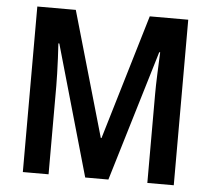

<svg xmlns="http://www.w3.org/2000/svg" viewBox="-51 -769 907 825"><g transform="rotate(5 402.5 -357.0)"><path d="M346 0 185 -564H181Q183 -535 184.5 -501Q186 -467 187 -435.5Q188 -404 188 -381V0H77V-714H243L398 -175H401L562 -714H728V0H614V-383Q614 -418 616 -469.5Q618 -521 620 -564H616L446 0Z"/></g></svg>

Font: Noto Sans Gurmukhi Condensed SemiBold
Style: Regular
Weight: 600
Width: 3
Designer: Jelle Bosma - Monotype Design Team
Foundry: Monotype Imaging Inc.
Version: Version 2.004; ttfautohint (v1.8.4.7-5d5b)